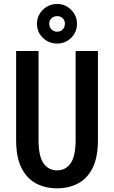

<svg xmlns="http://www.w3.org/2000/svg" viewBox="-20 -964 590 994"><path d="M275.5 11Q216.5 11 168.5 -13.5Q120.5 -38 92 -93Q63.5 -148 63.5 -239.5V-700H179.5V-240.5Q179.5 -154.5 205.5 -118.2Q231.5 -82 275.5 -82Q319.5 -82 345.5 -118.2Q371.5 -154.5 371.5 -240.5V-700H487V-239.5Q487 -148 458.8 -93Q430.5 -38 382.5 -13.5Q334.5 11 275.5 11ZM276.5 -738.5Q233 -738.5 202.2 -767.8Q171.5 -797 171.5 -841.5Q171.5 -883.5 202.2 -913.5Q233 -943.5 276.5 -943.5Q317.5 -943.5 348 -913.5Q378.5 -883.5 378.5 -841.5Q378.5 -797 348 -767.8Q317.5 -738.5 276.5 -738.5ZM276.5 -800Q293 -800 304.5 -811.5Q316 -823 316 -842.5Q316 -858.5 304.5 -869.5Q293 -880.5 276.5 -880.5Q258.5 -880.5 246.8 -869.5Q235 -858.5 235 -842.5Q235 -823 246.8 -811.5Q258.5 -800 276.5 -800Z"/></svg>

Font: Trispace SemiCondensed Medium
Style: Regular
Weight: 500
Width: 4
Designer: Tyler Finck
Foundry: Etcetera Type Company
Version: Version 1.210; ttfautohint (v1.8.3)